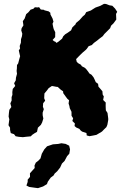

<svg xmlns="http://www.w3.org/2000/svg" viewBox="-20 -697 627 994"><path d="M98.6 13.2 77.4 11.4 61 8.4 52.6 -2.4 35.8 -8 32.2 -24 32 -36 24 -48.8 26 -62.8 28.2 -79.2 24.6 -93.4 26.4 -114.4 28.4 -128.6 38.6 -143 33.6 -161.8 40.2 -176.6 40 -194.2 44.2 -206.2 43.8 -220.4 46 -236.6 58.8 -252 53 -266 61.6 -281 62.6 -294.6 68 -314.8 66 -329.8 67.4 -342.4 68 -360.4 74 -368.4 79.4 -389.2 84.2 -406.2 82 -414.6 77.4 -436 83.8 -446 82 -459 88.2 -476 88.8 -494.2 93.6 -509 95.4 -522.6 90 -540 92 -551 101.2 -565.6 98.2 -587.4 107.6 -601 115.6 -623.8 127 -633.4 138.4 -647 152.8 -651.6 160.4 -659.4 177.6 -658.4 181.8 -660.6 191.2 -647.6 207.6 -646.2 209.8 -643.8 231.8 -638.2 240.6 -631 241 -622.4 252 -601.2 256.8 -585 252 -574.2 255.6 -555.8 258.2 -546 266 -530.2 265.6 -504.8 252.4 -490.2 259.6 -483.6 266.8 -481 272.4 -474.8 283 -481.6 301.4 -496.8 307.6 -509.6 317.4 -519.4 330.6 -527.6 348 -540 354.8 -555.6 371.2 -571.2 373.2 -577.6 391.8 -593.2 408.8 -612.4 419 -620.8 426.4 -634.2 450.6 -642.8 458.2 -647.8 473.8 -657.6 480.6 -660.2 499.8 -667 518.2 -677 528.2 -676.6 546.6 -669.6 561.4 -667.2 575.6 -652.8 586.8 -635.8 580.8 -625 581.6 -606.6 582 -595.8 567.6 -576.2 555 -564 550.2 -551 534.4 -535 520.4 -521.2 511.8 -509.6 494.8 -496.8 482.6 -486.8 465.6 -474.4 455.4 -463.8 438.8 -457.8 429.6 -444.6 423.6 -438.2 408.4 -425.4 396.8 -414.2 386.6 -404 374 -391 377.2 -377.2 383.8 -370.4 398.8 -361.8 403.8 -354 419.2 -346 425.8 -339.8 435.8 -327 443 -316.4 453.8 -310 464.4 -296.6 470.6 -283.8 475.8 -271.8 487.8 -263 489.8 -248 496.6 -240.6 510.2 -224.6 511.6 -207.4 517.4 -197.6 514 -179.4 527.4 -166.2 527 -150 527.4 -137.8 528 -125.6 536.6 -112.4 540.2 -84.4 540.4 -76.2 535.8 -50.8 530.8 -38.8 518 -26.4 508 -16 493 -7 479.2 1.2 461.4 4.8 443.4 8 429 4.2 427.6 -8.2 404.8 -15.8 397 -22 391 -29.8 374.6 -37 366 -44.6 367.6 -58 354.6 -70.6 358.6 -84.6 350.4 -97.6 350.2 -118.2 341.2 -136.8 339.2 -148.2 335 -161.2 337.6 -178 329 -185.2 320.6 -196.4 307.4 -214.8 306.6 -224.4 294.8 -232.4 278.8 -247 271.6 -247.6 255.4 -250.8 248.6 -251.8 232.2 -241 223 -228.6 210 -213 208.8 -188.4 213.8 -175.6 203.4 -162.6 202.2 -144 206.8 -132 200.8 -113.6 201 -100 204.4 -83.4 198.2 -63.4 191.6 -50.6 176.2 -36 171.6 -14.4 158.4 -6.8 147.2 0.8 139.2 8.8 114 11.2ZM176.6 277 162.4 275.2 131.2 270.8 116.8 263.6 123.2 245 123.4 232.8 135.4 218.8 135 200.2 159.6 172.6 158.6 159.8 165.4 145 178.4 135 189.6 123.2 196.4 99 209.4 76.2 223.6 60.4 254 50.2 280.8 48.2 298 44.6 319.8 48 338 57.2 342.6 76 338.8 98.8 327.6 111 314.2 136.2 300.8 149.6 291.4 170.2 276.2 189.6 263.4 201 257 211.8 242.6 222.4 227.6 243.6 223 256.2 202.8 268.4Z"/></svg>

Font: Winky Rough
Style: Italic
Weight: 400
Italic angle: -8.97852°
Designer: Simon Atzbach
Foundry: typofactur
Version: Version 1.206